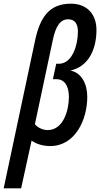

<svg xmlns="http://www.w3.org/2000/svg" viewBox="-74 -785 545 1045"><path d="M-54 240H41L98 -20C121 -2 159 10 199 10C335 10 401 -133 401 -258C401 -329 369 -390 309 -401C406 -422 451 -514 451 -622C451 -707 400 -765 312 -765C195 -765 144 -692 117 -565ZM185 -77C161 -77 132 -89 116 -109L214 -570C230 -643 254 -680 297 -680C332 -680 350 -657 350 -613C350 -537 318 -438 247 -438H232L214 -354H233C277 -354 301 -318 301 -257C301 -187 272 -77 185 -77Z"/></svg>

Font: Noto Sans UI Condensed Medium
Style: Italic
Weight: 500
Width: 3
Italic angle: -12°
Designer: Monotype Design Team
Foundry: Monotype Imaging Inc.
Version: Version 1.901